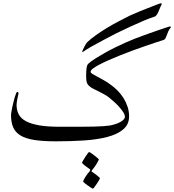

<svg xmlns="http://www.w3.org/2000/svg" viewBox="-20 -781 1073 1183"><path d="M596.2 317.4Q596.2 319.3 590.1 329.6Q584 339.8 576.4 351.3Q568.8 362.8 561.8 372.1Q554.7 381.3 551.8 381.3Q549.8 381.3 540 375L520 361.3Q509.3 354 500.7 346.7Q492.2 339.4 492.2 336.4Q492.2 334.5 496.3 326.2Q500.5 317.9 506.8 307.9Q513.2 297.9 520.3 288.6Q527.3 279.3 532.2 274.9L535.2 267.6Q537.1 263.2 533.2 261.2Q527.3 257.3 519 251L502.9 239.3Q495.1 233.4 490.2 228.3Q485.4 223.1 485.4 222.2Q485.4 219.2 491.5 208.7Q497.6 198.2 505.1 186.5Q512.7 174.8 519.8 165.3Q526.9 155.8 528.8 155.8Q532.2 155.8 542 162.6L562.5 177.7Q572.8 185.5 581.1 192.9Q589.4 200.2 589.4 201.2Q589.4 203.1 585 210.9L574.7 229.5Q568.8 239.3 562 248.5Q555.2 257.8 550.8 262.7Q548.8 264.6 545.4 269.8Q542 274.9 546.9 277.8Q552.7 281.2 561.3 287.4Q569.8 293.5 577.6 299.8Q585.4 306.2 590.8 311Q596.2 315.9 596.2 317.4ZM1033.2 -613.3Q1022.5 -600.6 1016.8 -587.6Q1011.2 -574.7 1007.6 -564Q1003.9 -553.2 1000 -545.7Q996.1 -538.1 988.8 -535.2Q967.8 -528.8 937.5 -518.6L871.6 -496.1L797.4 -469.7Q758.8 -455.6 721.7 -440.7Q684.6 -425.8 651.4 -411.1Q618.2 -396.5 592.8 -383.3Q567.4 -370.1 552.7 -358.6Q538.1 -347.2 538.1 -338.9Q538.1 -332.5 549.1 -325.7Q560.1 -318.8 577.6 -309.6L618.2 -287.6Q640.6 -275.4 663.6 -257.8Q685.5 -242.2 705.8 -221.4Q726.1 -200.7 741.5 -176Q756.8 -151.4 766.1 -123Q775.4 -94.7 775.4 -64Q775.4 -14.2 739 16.4Q702.6 46.9 640.6 63Q578.6 79.1 497.1 84.5Q415.5 89.8 324.7 89.8Q244.6 89.8 191.7 81.5Q138.7 73.2 106.7 54Q74.7 34.7 61.3 3.7Q47.9 -27.3 47.9 -72.8Q47.9 -77.1 49.8 -89.8Q51.8 -102.5 55.2 -118.2Q58.6 -133.8 62.7 -150.9Q66.9 -168 71 -182.4Q75.2 -196.8 79.3 -205.8Q83.5 -214.8 85.9 -214.8Q89.4 -214.8 91.8 -212.2Q94.2 -209.5 94.2 -206.1Q94.2 -203.1 92 -195.3Q89.8 -187.5 87.9 -176.8L84 -155.3Q82 -144 82 -135.3Q82 -102.5 95 -77.1Q107.9 -51.8 138.7 -34.9Q169.4 -18.1 220 -9Q270.5 0 345.2 0H469.7Q522 0 558.6 -1Q595.2 -2 618.9 -3.7Q642.6 -5.4 658.2 -7.8Q684.1 -13.2 701.4 -20Q718.8 -26.9 729.5 -34.2Q740.2 -41.5 744.9 -48.3Q749.5 -55.2 749.5 -61.5Q749.5 -74.2 739 -90.3Q728.5 -106.4 713.9 -122.8Q699.2 -139.2 682.6 -153.8L653.8 -178.7Q640.1 -189.9 622.3 -199.7Q604.5 -209.5 587.9 -217.8L556.2 -233.4Q541.5 -240.7 534.2 -247.6Q520.5 -257.3 515.6 -271.2Q510.7 -285.2 510.7 -312.5Q510.7 -342.8 513.4 -361.8Q516.1 -380.9 523.9 -388.2Q542.5 -404.8 569.3 -421.6Q596.2 -438.5 626.7 -455.6Q657.2 -472.7 690.2 -489Q723.1 -505.4 754.9 -519.3Q786.6 -533.2 814.7 -544.2Q842.8 -555.2 863.8 -562.5L903.3 -576.7L956.1 -595.2L1004.4 -611.3Q1025.4 -618.7 1027.8 -618.7Q1029.8 -618.7 1030.5 -616.9Q1031.2 -615.2 1033.2 -613.3ZM958 -713.4Q952.6 -700.2 946.5 -690.4Q940.4 -680.7 931.2 -678.2Q903.8 -669.4 865.2 -653.3L783.7 -617.2L695.3 -575.2L611.3 -531.2L540 -492.2Q508.8 -474.1 492.2 -461.9Q490.2 -460 487.8 -460Q486.8 -460 486.8 -461.9Q486.8 -465.3 490.5 -473.6Q494.1 -481.9 499 -491.7Q503.9 -501.5 509 -509.8Q514.2 -518.1 517.1 -520.5Q537.1 -540 568.1 -562.3Q599.1 -584.5 635.3 -606.7Q671.4 -628.9 709 -648.4L779.3 -684.6Q787.1 -688.5 804.2 -695.3L841.8 -711.4L884.8 -728.5L925.8 -744.6L957.5 -756.8Q970.2 -761.2 971.2 -761.2Q976.6 -761.2 976.6 -755.4L972.7 -747.1L969.2 -740.2Z"/></svg>

Font: Simplified Naskh
Style: Regular
Weight: 400
Designer: SIL International
Foundry: Arabeyes
Version: 1.02_alpha